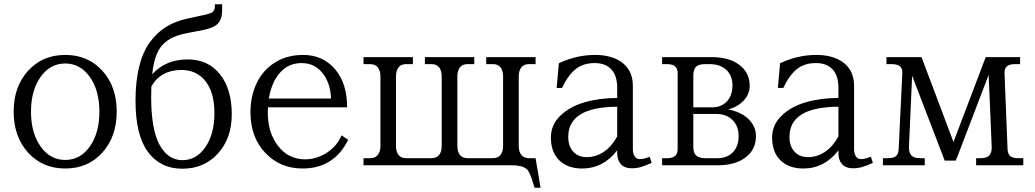

<svg xmlns="http://www.w3.org/2000/svg" viewBox="-20 -773 4841 898"><path d="M444.8 -251Q444.8 -350.1 400.1 -413.1Q355.5 -476.1 285.2 -476.1Q214.4 -476.1 169.7 -413.1Q125 -350.1 125 -251Q125 -151.4 169.7 -88.1Q214.4 -24.9 285.2 -24.9Q356 -24.9 400.4 -88.1Q444.8 -151.4 444.8 -251ZM43.9 -251Q43.9 -367.7 111.3 -441.9Q178.7 -516.1 285.2 -516.1Q391.6 -516.1 458.7 -442.1Q525.9 -368.2 525.9 -251Q525.9 -133.8 458.7 -59.3Q391.6 15.1 285.2 15.1Q178.7 15.1 111.3 -59.3Q43.9 -133.8 43.9 -251Z M859.9 -619.1Q818.8 -611.3 791.5 -599.4Q764.2 -587.4 742.7 -565.7Q721.2 -543.9 709.2 -510Q697.3 -476.1 691.9 -425.8Q754.9 -495.1 857.9 -495.1Q953.1 -495.1 1008.5 -426Q1064 -356.9 1064 -238.8Q1064 -126.5 999.5 -55.2Q935.1 16.1 833 16.1Q730 16.1 671.9 -62.5Q613.8 -141.1 613.8 -301.8Q613.8 -393.1 631.1 -462.2Q648.4 -531.2 681.4 -576.2Q714.4 -621.1 757.3 -647.5Q800.3 -673.8 856 -686L925.8 -701.2Q940.4 -704.1 947 -705.8Q953.6 -707.5 962.6 -710.7Q971.7 -713.9 975.3 -717.5Q979 -721.2 981.9 -727.5Q984.9 -733.9 984.9 -742.2V-752.9H1019V-724.1Q1019 -683.6 999.5 -663.1Q980 -642.6 930.7 -632.8ZM687 -320.8Q687 -167.5 726.3 -95.7Q765.6 -23.9 833 -23.9Q898.9 -23.9 940.9 -85.2Q982.9 -146.5 982.9 -244.1Q982.9 -340.3 941.2 -393.1Q899.4 -445.8 828.6 -445.8Q732.4 -445.8 688 -369.1Q687 -354 687 -320.8Z M1151.4 -247.1Q1151.4 -324.7 1181.2 -385.7Q1210.9 -446.8 1267.1 -481.4Q1323.2 -516.1 1397.5 -516.1Q1489.3 -516.1 1546.4 -450.2Q1603.5 -384.3 1603.5 -271H1233.4Q1232.4 -263.2 1232.4 -247.1Q1232.4 -152.3 1280.8 -90.1Q1329.1 -27.8 1407.2 -27.8Q1459.5 -27.8 1507.3 -57.9Q1555.2 -87.9 1577.6 -140.1L1608.4 -119.1Q1542 15.1 1395.5 15.1Q1290 15.1 1220.7 -58.1Q1151.4 -131.3 1151.4 -247.1ZM1237.3 -312H1528.3Q1525.4 -385.7 1488 -431.9Q1450.7 -478 1390.6 -478Q1329.1 -478 1289.6 -433.1Q1250 -388.2 1237.3 -312Z M1832 -90.8Q1832 -63 1844.2 -48.1Q1856.4 -33.2 1878.9 -33.2H1999Q2021.5 -33.2 2033.7 -48.1Q2045.9 -63 2045.9 -90.8V-415Q2045.9 -442.9 2033.7 -458Q2021.5 -473.1 1999 -473.1H1967.3V-505.9H2198.2V-473.1H2166Q2143.6 -473.1 2131.3 -458Q2119.1 -442.9 2119.1 -415V-90.8Q2119.1 -63 2131.3 -48.1Q2143.6 -33.2 2166 -33.2H2286.1Q2308.6 -33.2 2320.8 -48.1Q2333 -63 2333 -90.8V-415Q2333 -442.9 2320.8 -458Q2308.6 -473.1 2286.1 -473.1H2253.9V-505.9H2484.9V-473.1H2453.1Q2430.7 -473.1 2418.5 -458Q2406.2 -442.9 2406.2 -415V-90.8Q2406.2 -63 2418.5 -48.1Q2430.7 -33.2 2453.1 -33.2H2484.9L2508.3 105H2480L2475.1 88.9Q2470.7 74.2 2468.8 68.4Q2466.8 62.5 2462.9 51.8Q2459 41 2456.8 37.1Q2454.6 33.2 2450.2 26.1Q2445.8 19 2442.1 16.8Q2438.5 14.6 2432.1 10.5Q2425.8 6.3 2419.4 5.4Q2413.1 4.4 2403.8 2.4Q2394.5 0.5 2384.3 0.2Q2374 0 2360.8 0H1680.2V-33.2H1711.9Q1734.4 -33.2 1746.8 -48.1Q1759.3 -63 1759.3 -90.8V-415Q1759.3 -442.9 1746.8 -458Q1734.4 -473.1 1711.9 -473.1H1680.2V-505.9H1911.1V-473.1H1878.9Q1856.4 -473.1 1844.2 -458Q1832 -442.9 1832 -415Z M2763.7 -516.1Q2844.2 -516.1 2892.1 -478.5Q2939.9 -440.9 2939.9 -371.1V-77.1Q2939.9 -54.2 2948.5 -41.5Q2957 -28.8 2972.7 -28.8Q2991.7 -28.8 3018.6 -40L3027.8 -11.2Q2992.7 4.4 2973.9 9.3Q2955.1 14.2 2936.5 14.2Q2901.9 14.2 2884.3 -4.6Q2866.7 -23.4 2866.7 -56.2V-69.8Q2801.3 15.1 2702.6 15.1Q2635.3 15.1 2595.9 -22.9Q2556.6 -61 2556.6 -129.9Q2556.6 -189 2600.6 -231.7Q2644.5 -274.4 2713.4 -294.4Q2782.2 -314.5 2866.7 -314.9V-361.8Q2866.7 -418.9 2839.4 -448.5Q2812 -478 2761.7 -478Q2706.5 -478 2671.1 -448.7Q2635.7 -419.4 2608.9 -361.8H2583.5L2593.8 -477.1Q2675.8 -516.1 2763.7 -516.1ZM2637.7 -132.8Q2637.7 -88.9 2661.4 -63.5Q2685.1 -38.1 2723.6 -38.1Q2767.6 -38.1 2804.2 -63Q2840.8 -87.9 2866.7 -134.8V-273.9Q2637.7 -272.5 2637.7 -132.8Z M3076.7 0V-33.2H3100.6Q3149.4 -33.2 3149.4 -75.2V-431.2Q3149.4 -473.1 3100.6 -473.1H3076.7V-505.9H3308.6Q3390.1 -505.9 3438.2 -469.5Q3486.3 -433.1 3486.3 -371.1Q3486.3 -333.5 3459.2 -303.7Q3432.1 -273.9 3385.7 -261.2Q3445.8 -250 3480.7 -216.1Q3515.6 -182.1 3515.6 -136.2Q3515.6 -73.7 3467.3 -36.9Q3418.9 0 3337.4 0ZM3222.7 -85.9Q3222.7 -58.6 3235.8 -45.9Q3249 -33.2 3278.3 -33.2H3335.4Q3381.3 -33.2 3408 -61Q3434.6 -88.9 3434.6 -136.2Q3434.6 -183.6 3405.8 -211.9Q3377 -240.2 3328.6 -240.2H3222.7ZM3222.7 -271H3310.5Q3354 -271 3379.9 -298.8Q3405.8 -326.7 3405.8 -374Q3405.8 -419.9 3376.7 -446.5Q3347.7 -473.1 3298.3 -473.1H3278.3Q3247.6 -473.1 3235.1 -460.4Q3222.7 -447.8 3222.7 -419.9Z M3798.3 -516.1Q3878.9 -516.1 3926.8 -478.5Q3974.6 -440.9 3974.6 -371.1V-77.1Q3974.6 -54.2 3983.2 -41.5Q3991.7 -28.8 4007.3 -28.8Q4026.4 -28.8 4053.2 -40L4062.5 -11.2Q4027.3 4.4 4008.5 9.3Q3989.7 14.2 3971.2 14.2Q3936.5 14.2 3918.9 -4.6Q3901.4 -23.4 3901.4 -56.2V-69.8Q3835.9 15.1 3737.3 15.1Q3669.9 15.1 3630.6 -22.9Q3591.3 -61 3591.3 -129.9Q3591.3 -189 3635.3 -231.7Q3679.2 -274.4 3748 -294.4Q3816.9 -314.5 3901.4 -314.9V-361.8Q3901.4 -418.9 3874 -448.5Q3846.7 -478 3796.4 -478Q3741.2 -478 3705.8 -448.7Q3670.4 -419.4 3643.6 -361.8H3618.2L3628.4 -477.1Q3710.4 -516.1 3798.3 -516.1ZM3672.4 -132.8Q3672.4 -88.9 3696 -63.5Q3719.7 -38.1 3758.3 -38.1Q3802.2 -38.1 3838.9 -63Q3875.5 -87.9 3901.4 -134.8V-273.9Q3672.4 -272.5 3672.4 -132.8Z M4398.4 -22 4246.1 -418.9 4231.4 -88.9Q4230 -60.1 4242.2 -46.6Q4254.4 -33.2 4281.2 -33.2H4305.2V0H4109.4V-33.2H4133.3Q4159.2 -33.2 4170.7 -43.2Q4182.1 -53.2 4183.1 -75.2L4200.2 -431.2Q4201.2 -452.6 4189 -462.9Q4176.8 -473.1 4150.4 -473.1H4126V-505.9H4290L4439.5 -108.9L4590.3 -505.9H4751V-473.1H4727.1Q4701.2 -473.1 4689.5 -462.9Q4677.7 -452.6 4678.2 -431.2L4692.4 -75.2Q4693.4 -53.2 4704.8 -43.2Q4716.3 -33.2 4742.2 -33.2H4766.1V0H4545.4V-33.2H4568.4Q4595.2 -33.2 4607.4 -46.4Q4619.6 -59.6 4618.2 -88.9L4604 -422.9L4461.4 -49.8L4450.2 -22Z"/></svg>

Font: LT Superior Serif
Style: Regular
Weight: 400
Designer: Daniel Lyons
Foundry: LyonsType
Version: Version 2.120;FEAKit 1.0